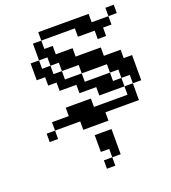

<svg xmlns="http://www.w3.org/2000/svg" viewBox="-145 -678 910 1024"><g transform="rotate(-20 309.5 -166.0)"><path d="M190.5 -571.4H238.1V-523.8H190.5ZM238.1 -571.4H285.7V-523.8H238.1ZM285.7 -571.4H333.3V-523.8H285.7ZM333.3 -571.4H381V-523.8H333.3ZM381 -571.4H428.6V-523.8H381ZM142.9 -523.8H190.5V-476.2H142.9ZM142.9 -476.2H190.5V-428.6H142.9ZM190.5 -476.2H238.1V-428.6H190.5ZM190.5 -428.6H238.1V-381H190.5ZM238.1 -428.6H285.7V-381H238.1ZM285.7 -428.6H333.3V-381H285.7ZM285.7 -381H333.3V-333.3H285.7ZM238.1 -381H285.7V-333.3H238.1ZM95.2 -428.6H142.9V-381H95.2ZM95.2 -381H142.9V-333.3H95.2ZM142.9 -381H190.5V-333.3H142.9ZM142.9 -333.3H190.5V-285.7H142.9ZM190.5 -333.3H238.1V-285.7H190.5ZM190.5 -285.7H238.1V-238.1H190.5ZM238.1 -285.7H285.7V-238.1H238.1ZM428.6 -571.4H476.2V-523.8H428.6ZM381 -523.8H428.6V-476.2H381ZM428.6 -523.8H476.2V-476.2H428.6ZM476.2 -523.8H523.8V-476.2H476.2ZM523.8 -523.8H571.4V-476.2H523.8ZM476.2 -476.2H523.8V-428.6H476.2ZM571.4 -571.4H619V-523.8H571.4ZM333.3 -381H381V-333.3H333.3ZM381 -381H428.6V-333.3H381ZM428.6 -381H476.2V-333.3H428.6ZM95.2 -95.2H142.9V-47.6H95.2ZM142.9 -95.2H190.5V-47.6H142.9ZM190.5 -95.2H238.1V-47.6H190.5ZM238.1 -95.2H285.7V-47.6H238.1ZM285.7 -95.2H333.3V-47.6H285.7ZM333.3 -95.2H381V-47.6H333.3ZM381 -95.2H428.6V-47.6H381ZM428.6 -95.2H476.2V-47.6H428.6ZM476.2 -95.2H523.8V-47.6H476.2ZM238.1 -47.6H285.7V0H238.1ZM285.7 -47.6H333.3V0H285.7ZM333.3 -47.6H381V0H333.3ZM190.5 -142.9H238.1V-95.2H190.5ZM238.1 -142.9H285.7V-95.2H238.1ZM285.7 -142.9H333.3V-95.2H285.7ZM523.8 -95.2H571.4V-47.6H523.8ZM523.8 -142.9H571.4V-95.2H523.8ZM476.2 -190.5H523.8V-142.9H476.2ZM571.4 -190.5H619V-142.9H571.4ZM428.6 -190.5H476.2V-142.9H428.6ZM381 -190.5H428.6V-142.9H381ZM428.6 -238.1H476.2V-190.5H428.6ZM381 -238.1H428.6V-190.5H381ZM333.3 -238.1H381V-190.5H333.3ZM285.7 -238.1H333.3V-190.5H285.7ZM285.7 -285.7H333.3V-238.1H285.7ZM571.4 -238.1H619V-190.5H571.4ZM571.4 -285.7H619V-238.1H571.4ZM523.8 -285.7H571.4V-238.1H523.8ZM523.8 -238.1H571.4V-190.5H523.8ZM476.2 -285.7H523.8V-238.1H476.2ZM428.6 -333.3H476.2V-285.7H428.6ZM381 -333.3H428.6V-285.7H381ZM333.3 -333.3H381V-285.7H333.3ZM476.2 -333.3H523.8V-285.7H476.2ZM523.8 -333.3H571.4V-285.7H523.8ZM47.6 -47.6H95.2V0H47.6ZM333.3 95.2H381V142.9H333.3ZM333.3 47.6H381V95.2H333.3ZM285.7 47.6H333.3V95.2H285.7ZM333.3 142.9H381V190.5H333.3ZM285.7 190.5H333.3V238.1H285.7ZM285.7 95.2H333.3V142.9H285.7Z"/></g></svg>

Font: Jacquard 12
Style: Regular
Weight: 400
Designer: Sarah Cadigan-Fried
Version: Version 1.000; ttfautohint (v1.8.4.7-5d5b)